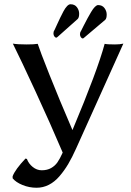

<svg xmlns="http://www.w3.org/2000/svg" viewBox="-20 -863 620 912"><path d="M101.1 -109.9 107.9 -107.9Q115.7 -85.9 135.3 -70.1Q154.8 -54.2 178.2 -54.2Q204.1 -54.2 222.7 -64.7Q241.2 -75.2 252.9 -92Q264.6 -108.9 277.8 -138.2Q219.7 -274.9 148.9 -428.2Q78.1 -581.5 41 -655.8Q64 -651.9 106 -651.9Q142.1 -651.9 159.2 -654.8Q168.5 -625 214.6 -508.8Q260.7 -392.6 324.2 -245.1Q443.4 -528.8 477.1 -654.8Q489.3 -651.9 525.9 -651.9Q549.8 -651.9 565.9 -655.8L341.8 -158.2Q322.8 -115.7 304.2 -84.2Q285.6 -52.7 262.5 -25.9Q239.3 1 211.9 14.9Q184.6 28.8 153.8 28.8Q119.1 28.8 87.2 15.9Q55.2 2.9 40 -16.1V-25.9Q52.2 -58.1 101.1 -109.9ZM486.8 -793.9Q486.8 -775.9 480 -769L380.9 -685.1Q376 -680.2 373 -680.2Q368.7 -680.2 364.3 -686Q359.9 -691.9 359.9 -700.2Q359.9 -708.5 363.8 -714.8V-713.9Q366.7 -719.7 377.7 -741.5Q388.7 -763.2 395.8 -776.1Q402.8 -789.1 412.6 -805.7Q422.4 -822.3 430.9 -830.6Q439.5 -838.9 445.8 -838.9Q465.8 -838.9 476.3 -824.7Q486.8 -810.5 486.8 -793.9ZM356 -797.9Q356 -779.8 349.1 -772.9L254.9 -689Q250 -684.1 247.1 -684.1Q242.7 -684.1 238.3 -689.9Q233.9 -695.8 233.9 -704.1Q233.9 -712.9 237.8 -719.2V-717.8Q241.7 -726.1 250.2 -744.9Q258.8 -763.7 265.9 -778.6Q272.9 -793.5 281.5 -809.3Q290 -825.2 298.6 -834Q307.1 -842.8 314.9 -842.8Q335 -842.8 345.5 -828.6Q356 -814.5 356 -797.9Z"/></svg>

Font: Linear Smooth Low Contrast
Style: Regular
Weight: 500
Designer: Philipp H. Poll, Flanker
Foundry: Philipp H. Poll, reworked by Flanker
Version: Version 1.010 | FøM Fix